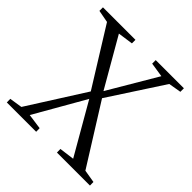

<svg xmlns="http://www.w3.org/2000/svg" viewBox="-193 -899 1055 1055"><g transform="rotate(45 334.5 -371.5)"><path d="M87 -39 296.5 -369 89.5 -702 17 -715.5V-743H269.5V-715.5L181 -703L344.5 -419.5L511.5 -702.5L427 -715.5V-743H646V-715.5L572.5 -703L366.5 -386.5L583.5 -40L658.5 -27.5L659 0H402.5L402 -27.5L489.5 -39L319.5 -334L151 -40L240.5 -27.5L241 0H13L12.5 -27.5Z"/></g></svg>

Font: Merriweather 96pt Light
Style: Regular
Weight: 300
Version: Version 2.100